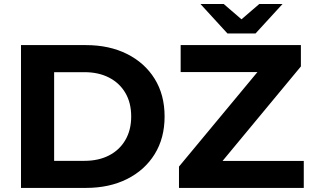

<svg xmlns="http://www.w3.org/2000/svg" viewBox="-20 -921 1530 941"><path d="M82.9 0V-700H400.8Q515.4 -700 602.3 -656.6Q689.2 -613.2 737.9 -534.9Q786.7 -456.6 786.7 -350Q786.7 -243.8 737.9 -165.3Q689.2 -86.8 602.3 -43.4Q515.4 0 400.8 0ZM245.3 -132.7H393.2Q463.1 -132.7 514.5 -159.3Q565.9 -185.8 594.4 -234.8Q623 -283.7 623 -350Q623 -417.3 594.4 -465.7Q565.9 -514.2 514.5 -540.7Q463.1 -567.3 393.2 -567.3H245.3ZM857.2 0V-104.6L1290.7 -626.8L1310 -567.7H865.4V-700H1454.7V-595.4L1021.8 -73.2L1001.9 -132.3H1468.8V0ZM1094.7 -757 962.5 -901.3H1076.5L1214.9 -782.2H1112.2L1250.6 -901.3H1364.6L1232.4 -757Z"/></svg>

Font: Montserrat Thin
Style: Regular
Weight: 100
Designer: Julieta Ulanovsky
Foundry: Julieta Ulanovsky
Version: Version 9.000